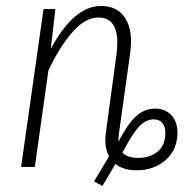

<svg xmlns="http://www.w3.org/2000/svg" viewBox="-20 -552 607 635"><path d="M493.2 -192.9Q526.4 -192.9 546.6 -171.1Q566.9 -149.4 566.9 -113.8Q566.9 -57.1 528.1 -22.9Q489.3 11.2 432.1 11.2Q387.7 11.2 361.8 -9.8L318.8 63L291 47.9L340.8 -35.2Q323.7 -65.9 330.1 -112.8L365.2 -372.1Q381.3 -494.1 305.2 -494.1Q262.2 -494.1 220 -446.3Q177.7 -398.4 140.1 -318.8L95.2 0H49.8L124 -522H163.1L147.9 -390.1Q224.1 -532.2 314 -532.2Q369.6 -532.2 395.3 -490.2Q420.9 -448.2 410.2 -374L373 -107.9Q371.1 -90.8 372.1 -84Q401.4 -141.1 429.4 -167Q457.5 -192.9 493.2 -192.9ZM438 -29.8Q476.1 -29.8 501.5 -50.8Q526.9 -71.8 526.9 -112.8Q526.9 -134.3 516.6 -145.8Q506.3 -157.2 488.8 -157.2Q462.9 -157.2 440.9 -134.5Q418.9 -111.8 384.8 -46.9Q401.9 -29.8 438 -29.8Z"/></svg>

Font: Fira Sans Compressed ExtraLight
Style: Italic
Weight: 250
Width: 3
Italic angle: -8°
Designer: Carrois Corporate & Edenspiekermann AG
Foundry: Carrois Corporate GbR & Edenspiekermann AG
Version: Version 4.203;PS 004.203;hotconv 1.0.88;makeotf.lib2.5.64775